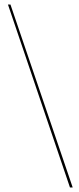

<svg xmlns="http://www.w3.org/2000/svg" viewBox="-20 -772 349 844"><path d="M299.5 52H287.5L15 -752H26Z"/></svg>

Font: Imbue 100pt ExtraLight
Style: Regular
Weight: 200
Designer: Tyler Finck
Foundry: Etcetera Type Company
Version: Version 1.102; ttfautohint (v1.8.3)